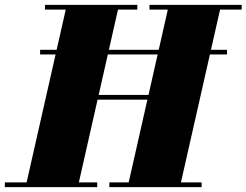

<svg xmlns="http://www.w3.org/2000/svg" viewBox="-65 -770 1014 790"><path d="M100 -565H869V-546H100ZM-45 -19.5H44.5L205.5 -730.5H120V-750H500V-730.5H420.5L341 -379.5H546L625.5 -730.5H550V-750H929.5V-730.5H840.5L679.5 -19.5H764.5V0H385V-19.5H464.5L541.5 -360H336.5L259.5 -19.5H335V0H-45Z"/></svg>

Font: Bodoni* 11pt Fatface
Style: Italic
Weight: 900
Italic angle: -13°
Version: Version 2.3